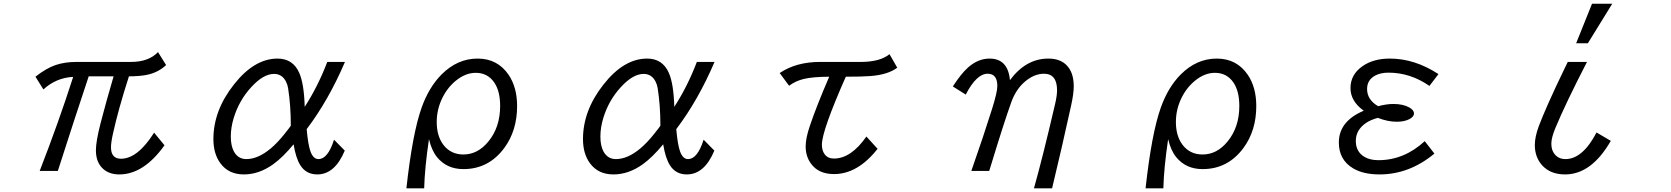

<svg xmlns="http://www.w3.org/2000/svg" viewBox="-20 -900 9040 1039"><path d="M171.9 -484.9Q229.5 -530.3 280.3 -547.9Q330.1 -564.9 394 -564.9H689Q784.7 -564.9 835 -618.2L878.9 -547.9Q835 -506.3 770.5 -494.1Q734.9 -487.3 677.7 -486.8Q620.6 -309.6 591.3 -176.8Q580.6 -128.9 580.6 -103Q580.6 -41 634.8 -41Q724.6 -41 814 -182.1L870.1 -113.8Q757.8 43.9 625.5 43.9Q573.2 43.9 540 15.6Q499 -19.5 499 -86.9Q499 -135.7 524.9 -235.8Q553.7 -347.2 594.7 -486.8H460Q382.8 -255.4 293 24.9H194.8Q297.9 -240.2 376 -483.9Q284.2 -479.5 214.8 -416Z M1845.7 -85Q1792 43.9 1696.8 43.9Q1636.7 43.9 1605.5 -5.4Q1581.1 -43.5 1568.8 -119.1Q1510.3 -48.3 1458.5 -11.2Q1381.8 43.9 1299.8 43.9Q1217.3 43.9 1172.9 -16.1Q1134.8 -67.4 1134.8 -147.5Q1134.8 -301.8 1245.6 -442.4Q1356 -583 1481.9 -583Q1564.9 -583 1599.1 -506.3Q1625.5 -446.8 1628.9 -321.8Q1700.2 -431.6 1751 -564.9H1846.7Q1758.3 -357.9 1639.6 -201.2Q1647 -116.2 1660.6 -79.1Q1675.8 -39.1 1703.1 -39.1Q1754.4 -39.1 1787.6 -144ZM1553.7 -220.7Q1553.7 -329.1 1539.1 -422.4Q1536.1 -441.4 1527.8 -458Q1506.8 -500 1462.9 -500Q1405.3 -500 1340.3 -429.2Q1273.9 -357.4 1244.6 -261.2Q1229 -209.5 1229 -161.1Q1229 -110.8 1246.1 -79.6Q1268.6 -39.1 1313 -39.1Q1376.5 -39.1 1445.8 -97.2Q1481.4 -127.4 1518.6 -173.8Q1553.7 -217.3 1553.7 -220.7Z M2179.2 119.1Q2211.9 -178.2 2261.7 -317.9Q2300.8 -427.7 2369.1 -496.6Q2455.1 -583 2564.5 -583Q2672.4 -583 2732.4 -495.1Q2778.3 -427.2 2778.3 -326.2Q2778.3 -193.8 2709.5 -100.1Q2625 15.1 2487.8 15.1Q2397.9 15.1 2345.2 -49.3Q2315.9 -85.4 2301.3 -147Q2278.3 8.3 2275.4 119.1ZM2554.7 -505.9Q2498.5 -505.9 2446.3 -462.9Q2399.9 -424.8 2372.1 -366.7Q2343.3 -306.2 2343.3 -239.7Q2343.3 -164.1 2379.4 -116.2Q2419.4 -64 2487.8 -64Q2564.9 -64 2622.1 -133.3Q2686.5 -210.9 2686.5 -326.7Q2686.5 -405.8 2655.3 -452.6Q2619.1 -505.9 2554.7 -505.9Z M3845.7 -85Q3792 43.9 3696.8 43.9Q3636.7 43.9 3605.5 -5.4Q3581.1 -43.5 3568.8 -119.1Q3510.3 -48.3 3458.5 -11.2Q3381.8 43.9 3299.8 43.9Q3217.3 43.9 3172.9 -16.1Q3134.8 -67.4 3134.8 -147.5Q3134.8 -301.8 3245.6 -442.4Q3356 -583 3481.9 -583Q3564.9 -583 3599.1 -506.3Q3625.5 -446.8 3628.9 -321.8Q3700.2 -431.6 3751 -564.9H3846.7Q3758.3 -357.9 3639.6 -201.2Q3647 -116.2 3660.6 -79.1Q3675.8 -39.1 3703.1 -39.1Q3754.4 -39.1 3787.6 -144ZM3553.7 -220.7Q3553.7 -329.1 3539.1 -422.4Q3536.1 -441.4 3527.8 -458Q3506.8 -500 3462.9 -500Q3405.3 -500 3340.3 -429.2Q3273.9 -357.4 3244.6 -261.2Q3229 -209.5 3229 -161.1Q3229 -110.8 3246.1 -79.6Q3268.6 -39.1 3313 -39.1Q3376.5 -39.1 3445.8 -97.2Q3481.4 -127.4 3518.6 -173.8Q3553.7 -217.3 3553.7 -220.7Z M4199.2 -504.9Q4289.1 -564.9 4417 -564.9H4637.2Q4742.7 -564.9 4793.5 -606.9L4835.4 -533.7Q4784.2 -495.1 4688 -488.3Q4645 -484.9 4557.1 -484.9Q4427.7 -192.4 4427.7 -117.2Q4427.7 -85 4442.4 -65.4Q4459.5 -42 4492.7 -42Q4585.4 -42 4668.5 -161.1L4729 -94.7Q4621.6 42 4493.2 42Q4408.7 42 4368.2 -15.1Q4339.8 -54.2 4339.8 -107.4Q4339.8 -152.8 4362.8 -219.7Q4398.9 -326.7 4467.3 -484.9Q4379.4 -484.4 4331.1 -473.1Q4287.1 -462.9 4250 -436Z M5236.3 24.9Q5303.2 -166 5349.1 -312.5Q5377 -401.4 5377 -434.6Q5377 -501 5324.7 -501Q5264.2 -501 5206.1 -388.2L5136.2 -432.1Q5180.7 -501 5217.8 -534.2Q5272.5 -583 5335 -583Q5434.6 -583 5445.3 -466.3Q5531.7 -583 5653.3 -583Q5730 -583 5765.1 -530.8Q5790.5 -493.7 5790.5 -432.6Q5790.5 -394 5776.9 -331.5Q5725.1 -95.2 5673.3 119.1H5575.2Q5622.1 -46.9 5689.9 -338.4Q5700.2 -382.3 5700.2 -411.6Q5700.2 -501 5629.4 -501Q5575.7 -501 5524.9 -457Q5477.1 -416 5451.7 -344.7Q5409.7 -226.6 5342.8 -6.3L5333 24.9Z M6179.2 119.1Q6211.9 -178.2 6261.7 -317.9Q6300.8 -427.7 6369.1 -496.6Q6455.1 -583 6564.5 -583Q6672.4 -583 6732.4 -495.1Q6778.3 -427.2 6778.3 -326.2Q6778.3 -193.8 6709.5 -100.1Q6625 15.1 6487.8 15.1Q6397.9 15.1 6345.2 -49.3Q6315.9 -85.4 6301.3 -147Q6278.3 8.3 6275.4 119.1ZM6554.7 -505.9Q6498.5 -505.9 6446.3 -462.9Q6399.9 -424.8 6372.1 -366.7Q6343.3 -306.2 6343.3 -239.7Q6343.3 -164.1 6379.4 -116.2Q6419.4 -64 6487.8 -64Q6564.9 -64 6622.1 -133.3Q6686.5 -210.9 6686.5 -326.7Q6686.5 -405.8 6655.3 -452.6Q6619.1 -505.9 6554.7 -505.9Z M7742.2 -68.8Q7606.4 43.9 7445.3 43.9Q7357.9 43.9 7302.7 11.2Q7225.1 -34.7 7225.1 -128.9Q7225.1 -244.1 7359.9 -300.8Q7288.1 -352.1 7288.1 -423.3Q7288.1 -497.1 7354 -542.5Q7412.6 -583 7501 -583Q7635.7 -583 7764.2 -499L7715.3 -435.1Q7611.8 -506.8 7494.1 -506.8Q7450.2 -506.8 7420.9 -490.7Q7377.9 -466.8 7377.9 -418.5Q7377.9 -359.9 7438 -325.2Q7481.9 -337.4 7520 -337.4Q7573.7 -337.4 7607.4 -317.9Q7631.8 -303.7 7631.8 -286.1Q7631.8 -269 7607.9 -255.9Q7580.6 -241.2 7538.1 -241.2Q7490.2 -241.2 7436 -262.2Q7396.5 -251.5 7371.1 -233.9Q7316.9 -196.3 7316.9 -137.2Q7316.9 -79.1 7363.3 -51.3Q7393.6 -33.2 7439 -33.2Q7578.6 -33.2 7689.9 -136.2Z M8509.3 -666 8595.2 -879.9H8704.6L8572.8 -666ZM8619.6 -183.1 8696.8 -137.7Q8592.3 43.9 8449.2 43.9Q8369.6 43.9 8324.7 -5.9Q8285.6 -50.3 8285.6 -115.2Q8285.6 -158.7 8307.1 -217.3Q8324.7 -264.2 8359.6 -343Q8394.5 -421.9 8447.8 -531.7L8463.9 -564.9H8567.9Q8510.3 -453.1 8467.3 -363.3Q8424.3 -273.4 8396 -205.1Q8375 -153.8 8375 -122.6Q8375 -86.9 8393.1 -65.4Q8414.6 -39.1 8451.2 -39.1Q8544.4 -39.1 8619.6 -183.1Z"/></svg>

Font: BIZ UDGothic
Style: Regular
Weight: 400
Monospace: yes
Designer: TypeBank Co., Ltd.
Foundry: Morisawa Inc.
Version: Version 1.05